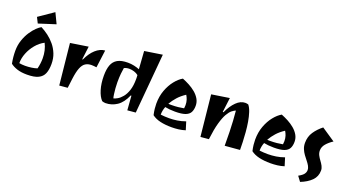

<svg xmlns="http://www.w3.org/2000/svg" viewBox="-57 -1412 3969 2179"><g transform="rotate(20 1928.0 -322.5)"><path d="M266 24Q195 24 145.5 7.5Q96 -9 65 -34Q57 -74 53.5 -111.5Q50 -149 50 -184Q50 -254 70.5 -314Q91 -374 121.5 -420.5Q152 -467 184 -497.5Q216 -528 238 -539Q283 -516 327 -483Q371 -450 407.5 -406Q444 -362 466 -307Q488 -252 488 -184Q488 -115 469 -69Q450 -23 402 0.5Q354 24 266 24ZM212 -63Q250 -63 288.5 -68.5Q327 -74 356 -84Q364 -116 368 -148Q372 -180 372 -211Q372 -306 332 -385Q276 -356 233 -304.5Q190 -253 165.5 -191.5Q141 -130 141 -69Q173 -63 212 -63ZM184 -563 150 -631 328 -753 388 -628Z M654 15 603 -481 817 -514 797 -354H804Q842 -437 894.5 -484.5Q947 -532 1008 -537L980 -324Q964 -326 949.5 -327.5Q935 -329 921 -329Q878 -329 847.5 -310Q817 -291 797.5 -242.5Q778 -194 767 -107L753 6Z M1213 23Q1207 23 1193 20.5Q1179 18 1173 15Q1136 -23 1113.5 -97Q1091 -171 1091 -265Q1091 -342 1110 -393Q1129 -444 1174.5 -470Q1220 -496 1299 -496Q1338 -496 1374 -488Q1410 -480 1440 -468L1425 -683L1639 -716L1575 6L1476 15L1463 -157H1455Q1414 -61 1351 -19Q1288 23 1213 23ZM1281 -58Q1300 -62 1328 -78Q1356 -94 1384 -127.5Q1412 -161 1430.5 -216.5Q1449 -272 1449 -353Q1449 -364 1448.5 -376Q1448 -388 1447 -400Q1425 -418 1395.5 -427Q1366 -436 1338 -436Q1301 -436 1275 -422Q1270 -395 1265.5 -351Q1261 -307 1261 -246Q1261 -213 1264 -174.5Q1267 -136 1271.5 -104.5Q1276 -73 1281 -58Z M2013 24Q1935 24 1875 10Q1815 -4 1775 -35Q1766 -75 1762.5 -107.5Q1759 -140 1759 -169Q1759 -258 1786.5 -332Q1814 -406 1857 -459.5Q1900 -513 1946 -539Q1987 -523 2029.5 -500.5Q2072 -478 2108 -448Q2144 -418 2166 -380.5Q2188 -343 2188 -298Q2188 -251 2171.5 -219.5Q2155 -188 2112 -172Q2069 -156 1988 -156Q1954 -156 1922.5 -159Q1891 -162 1868 -167Q1849 -120 1849 -69Q1872 -66 1899 -64.5Q1926 -63 1951 -63Q1998 -63 2047.5 -70.5Q2097 -78 2147 -96L2177 1Q2137 14 2095 19Q2053 24 2013 24ZM1930 -213Q1968 -213 2006.5 -217Q2045 -221 2074 -227Q2077 -247 2077 -265Q2077 -301 2067.5 -329.5Q2058 -358 2044 -380Q1988 -343 1951.5 -302Q1915 -261 1888 -214Q1898 -213 1909 -213Q1920 -213 1930 -213Z M2359 15 2308 -481 2522 -514 2500 -338H2509Q2548 -423 2599 -473Q2650 -523 2706 -523Q2725 -523 2743 -517Q2766 -489 2782 -440.5Q2798 -392 2808 -333Q2818 -274 2823 -212.5Q2828 -151 2830 -95.5Q2832 -40 2832 0L2652 15Q2652 -82 2650 -153Q2648 -224 2644.5 -283.5Q2641 -343 2635 -404Q2616 -397 2591.5 -378Q2567 -359 2542 -316Q2517 -273 2495 -195.5Q2473 -118 2458 6Z M3207 24Q3129 24 3069 10Q3009 -4 2969 -35Q2960 -75 2956.5 -107.5Q2953 -140 2953 -169Q2953 -258 2980.5 -332Q3008 -406 3051 -459.5Q3094 -513 3140 -539Q3181 -523 3223.5 -500.5Q3266 -478 3302 -448Q3338 -418 3360 -380.5Q3382 -343 3382 -298Q3382 -251 3365.5 -219.5Q3349 -188 3306 -172Q3263 -156 3182 -156Q3148 -156 3116.5 -159Q3085 -162 3062 -167Q3043 -120 3043 -69Q3066 -66 3093 -64.5Q3120 -63 3145 -63Q3192 -63 3241.5 -70.5Q3291 -78 3341 -96L3371 1Q3331 14 3289 19Q3247 24 3207 24ZM3124 -213Q3162 -213 3200.5 -217Q3239 -221 3268 -227Q3271 -247 3271 -265Q3271 -301 3261.5 -329.5Q3252 -358 3238 -380Q3182 -343 3145.5 -302Q3109 -261 3082 -214Q3092 -213 3103 -213Q3114 -213 3124 -213Z M3596 108 3552 49Q3599 23 3615 0.5Q3631 -22 3631 -46Q3631 -72 3617.5 -96Q3604 -120 3584 -144.5Q3564 -169 3544 -196.5Q3524 -224 3510.5 -256.5Q3497 -289 3497 -329Q3497 -403 3535 -460Q3573 -517 3632 -563L3796 -453Q3748 -422 3716.5 -385Q3685 -348 3685 -304Q3685 -274 3698.5 -248Q3712 -222 3730.5 -197.5Q3749 -173 3762.5 -147.5Q3776 -122 3776 -94Q3776 -22 3727 27Q3678 76 3596 108Z"/></g></svg>

Font: Joti One
Style: Regular
Weight: 400
Designer: Eduardo Rodriguez Tunni
Foundry: Eduardo Rodriguez Tunni
Version: Version 1.002; ttfautohint (v1.8.4.7-5d5b);gftools[0.9.24]